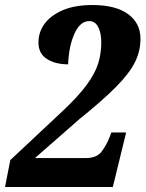

<svg xmlns="http://www.w3.org/2000/svg" viewBox="-30 -744 579 764"><path d="M-10 0 11 -107 218 -301Q282 -361 315.5 -407Q349 -453 361 -492.5Q373 -532 373 -575Q373 -612 361 -636Q349 -660 325 -660Q289 -660 266.5 -610.5Q244 -561 241 -488Q190 -488 156.5 -509.5Q123 -531 123 -575Q123 -616 147.5 -649.5Q172 -683 220 -703.5Q268 -724 338 -724Q430 -724 479.5 -688Q529 -652 529 -590Q529 -540 506.5 -495.5Q484 -451 431 -397.5Q378 -344 286 -270L109 -115H311Q355 -115 374.5 -141Q394 -167 406 -198L413 -217H472L419 0Z"/></svg>

Font: Noto Serif Condensed ExtraBold
Style: Italic
Weight: 800
Width: 3
Italic angle: -12°
Designer: Monotype Design Team
Foundry: Monotype Imaging Inc.
Version: Version 2.014; ttfautohint (v1.8.4.7-5d5b)